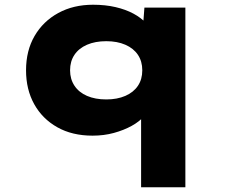

<svg xmlns="http://www.w3.org/2000/svg" viewBox="-20 -564 962 811"><path d="M576 227V-144L617 -127Q612 -100 591 -75.5Q570 -51 536.5 -32.5Q503 -14 461 -2.5Q419 9 371 9Q285 9 222 -26.5Q159 -62 124.5 -124Q90 -186 90 -267Q90 -350 126 -412Q162 -474 226 -509Q290 -544 373 -544Q425 -544 468 -534Q511 -524 543.5 -506.5Q576 -489 596 -467Q616 -445 620 -420L581 -412L590 -532H763V227ZM429 -144Q475 -144 509.5 -159Q544 -174 562.5 -201.5Q581 -229 581 -267Q581 -305 562.5 -332.5Q544 -360 509.5 -375Q475 -390 429 -390Q382 -390 347.5 -375Q313 -360 294.5 -332.5Q276 -305 276 -267Q276 -230 294.5 -202Q313 -174 347.5 -159Q382 -144 429 -144Z"/></svg>

Font: Lexend Peta ExtraBold
Style: Regular
Weight: 800
Version: Version 1.007